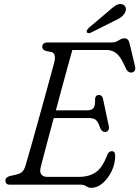

<svg xmlns="http://www.w3.org/2000/svg" viewBox="-20 -909 686 945"><path d="M377 0H29Q16.5 0 11.5 -6Q6.5 -12 6.5 -20Q6.5 -36.5 28.5 -42.5L61 -50Q77.5 -53.5 87.8 -62Q98 -70.5 104.5 -90.5Q107.5 -100 117.8 -136Q128 -172 142.8 -223.8Q157.5 -275.5 173.5 -333.8Q189.5 -392 204.8 -447Q220 -502 231.5 -544.2Q243 -586.5 248 -605.5Q252 -624.5 248.8 -637Q245.5 -649.5 234.5 -652.5L207.5 -658Q188 -663 188 -678Q188 -700 215 -700H529Q549.5 -700 564.2 -710.2Q579 -720.5 593 -720.5Q612.5 -720.5 618 -694L644.5 -583.5Q648 -568.5 642.5 -560.5Q637 -552.5 627.5 -552Q607 -550.5 595 -581.5Q574 -630 552.8 -646.5Q531.5 -663 504 -663H336Q327.5 -633 314.5 -585.5Q301.5 -538 286 -481Q270.5 -424 255 -366H411Q431.5 -366 440.5 -377.5Q449.5 -389 448 -423.5Q450.5 -441.5 465.5 -441.5Q475.5 -441.5 480.5 -436Q485.5 -430.5 487 -422.5L515.5 -288Q518 -273.5 512 -266.5Q506 -259.5 497.5 -259.5Q481 -259.5 473 -279Q463 -310.5 451.2 -319.2Q439.5 -328 417 -328H244.5Q228.5 -269 214.8 -217.5Q201 -166 191.8 -130.5Q182.5 -95 180 -84.5Q174.5 -63 183.2 -50.8Q192 -38.5 212 -38.5H368Q419.5 -38.5 452.5 -62Q485.5 -85.5 507.5 -146Q516 -165 530 -165Q547 -165 547 -142Q547 -104 530 -67.8Q513 -31.5 486 -8Q459 15.5 428.5 15.5Q416 15.5 405 7.8Q394 0 377 0ZM509.5 -850Q532 -871 549.5 -882Q567 -893 583 -887.5Q596 -882.5 599 -870.2Q602 -858 594 -845Q586.5 -831.5 572.2 -822Q558 -812.5 537.5 -803.5L426.5 -748Q412.5 -742 407.5 -750.5Q405 -755.5 408.5 -761Q412 -766.5 417 -772Z"/></svg>

Font: Fraunces 9pt S100 Light
Style: Italic
Weight: 300
Italic angle: -16°
Version: Version 1.000; ttfautohint (v1.8.3)